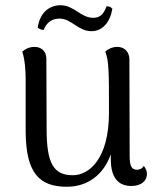

<svg xmlns="http://www.w3.org/2000/svg" viewBox="-20 -700 606 733"><path d="M147 -586C156 -611 176 -629 207 -629C253 -629 278 -581 329 -581C373 -581 401 -617 409 -667C403 -673 397 -676 387 -676C377 -651 366 -632 336 -632C288 -632 263 -680 211 -680C172 -680 133 -656 124 -595C130 -589 140 -585 147 -586ZM529 -67C522 -54 510 -52 503 -52C483 -52 475 -66 475 -103L474 -473C474 -503 454 -521 428 -521C405 -521 390 -510 382 -503C396 -465 396 -429 396 -269C396 -95 321 -31 258 -31C183 -31 158 -79 158 -207L157 -476C157 -504 138 -521 112 -521C90 -521 76 -512 65 -503C75 -473 78 -431 78 -395V-197C79 -42 128 13 235 13C314 13 375 -32 403 -111V-92C403 -24 430 10 481 10C519 10 541 -9 541 -36C541 -47 537 -56 529 -67Z"/></svg>

Font: Arima Koshi
Style: Regular
Weight: 400
Designer: Joana Correia and Natanael Gama
Foundry: NDISCOVER
Version: Version 1.019;PS 001.019;hotconv 1.0.88;makeotf.lib2.5.64775